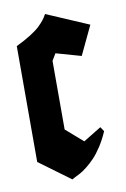

<svg xmlns="http://www.w3.org/2000/svg" viewBox="-77 -691 485 741"><g transform="rotate(-10 165.5 -320.5)"><path d="M23.9 -86.9V-541Q56.6 -556.6 81.3 -572.3Q106 -587.9 118.4 -600.1Q130.9 -612.3 138.2 -621.6Q145.5 -630.9 148.7 -637.2Q151.9 -643.6 152.8 -644L317.9 -573.2L264.2 -460L166 -487.8L149.9 -460.9V-191.9L216.8 -133.8L287.1 -176.8L298.8 -159.2Q285.6 -128.4 268.8 -102.5Q252 -76.7 236.6 -60.8Q221.2 -44.9 205.1 -32.2Q189 -19.5 177.7 -13.7Q166.5 -7.8 157 -3.2Q147.5 1.5 146 2.9Z"/></g></svg>

Font: KJV1611
Style: Regular
Weight: 400
Version: Version 3.6.1